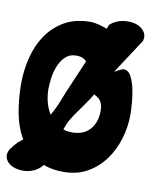

<svg xmlns="http://www.w3.org/2000/svg" viewBox="-96 -881 781 980"><g transform="rotate(10 294.5 -390.5)"><path d="M189 -12Q171 9 147.5 19.5Q124 30 99.5 31.5Q75 33 53 27Q31 21 16.5 8.5Q2 -4 -2.5 -22.5Q-7 -41 5 -63Q27 -93 40 -105Q53 -117 65 -125Q31 -184 18 -257Q5 -330 5 -403Q5 -472 21.5 -539Q38 -606 73.5 -658.5Q109 -711 165 -743.5Q221 -776 301 -776Q318 -776 340 -770.5Q362 -765 387 -756L395 -778Q424 -803 460 -809Q496 -815 525 -807Q554 -799 571 -778Q588 -757 580 -727Q548 -678 527.5 -646.5Q507 -615 494 -595.5Q481 -576 474 -564.5Q467 -553 462 -545Q477 -555 489.5 -561Q502 -567 509 -567Q533 -567 547.5 -539Q562 -511 569.5 -473.5Q577 -436 579.5 -399Q582 -362 582 -345Q582 -282 563.5 -220Q545 -158 509 -108.5Q473 -59 419.5 -28.5Q366 2 296 2Q235 2 190 -16Q189 -14 189 -12ZM257 -594Q224 -594 202.5 -573.5Q181 -553 168.5 -523Q156 -493 151.5 -459.5Q147 -426 147 -401Q147 -367 155.5 -334.5Q164 -302 181 -274L191 -292Q205 -318 216 -345.5Q227 -373 238 -401L312 -574Q304 -582 291.5 -588Q279 -594 257 -594ZM303 -204Q364 -204 396.5 -241Q429 -278 429 -337Q429 -358 424.5 -371Q420 -384 413 -392.5Q406 -401 397.5 -405.5Q389 -410 382 -415Q374 -401 366.5 -389.5Q359 -378 352 -369Q335 -343 316 -317.5Q297 -292 282 -266Q274 -253 268.5 -239.5Q263 -226 258 -212Q268 -207 279.5 -205.5Q291 -204 303 -204Z"/></g></svg>

Font: r_Neptun CAT
Style: Regular
Weight: 400
Foundry: Peter Wiegel, CAT-Fonts
Version: Version 1.000;June 8, 2024;FontCreator 14.0.0.2814 32-bit